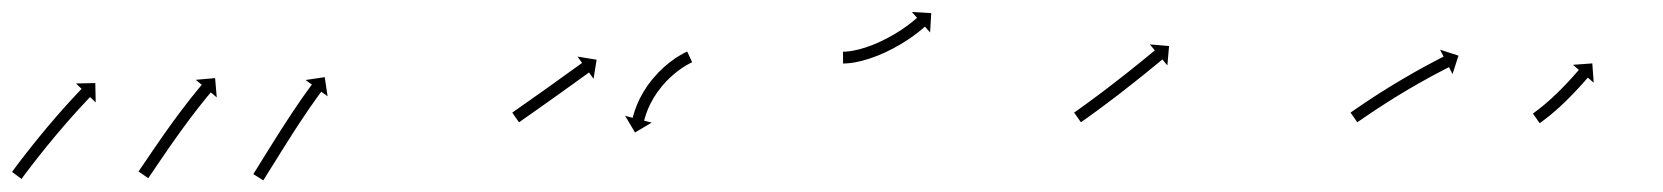

<svg xmlns="http://www.w3.org/2000/svg" viewBox="-55 -309 2815 325"><path d="M-33.5 -19.5C-33.9 -19 -34.3 -18.5 -34.6 -18L-18.5 -6.1C-18.2 -6.6 -17.8 -7.2 -17.4 -7.7C-16.2 -9.2 -15.1 -10.8 -14 -12.3L-14 -12.3L-14 -12.3C-12.2 -14.7 -10.4 -17.1 -8.6 -19.5L-8.6 -19.5L-8.6 -19.5C-6.3 -22.5 -3.9 -25.6 -1.6 -28.7L-1.6 -28.7L-1.6 -28.7C1.2 -32.3 4 -35.9 6.8 -39.5L6.8 -39.5L6.8 -39.5C9.9 -43.5 13.1 -47.5 16.3 -51.5L16.3 -51.5L16.3 -51.5C19.7 -55.7 23.1 -59.9 26.5 -64.2L26.5 -64.2L26.5 -64.1C30.1 -68.5 33.7 -72.8 37.3 -77.2L37.2 -77.1L37.2 -77.1C40.8 -81.4 44.5 -85.7 48.1 -90L48.1 -90L48.1 -90C51.7 -94.1 55.2 -98.3 58.8 -102.4L58.8 -102.4L58.8 -102.4C62.2 -106.2 65.5 -110 68.9 -113.8L68.9 -113.8L68.9 -113.8C72 -117.2 75.1 -120.6 78.1 -124L78.1 -124L78.1 -124C80.7 -126.9 83.4 -129.7 86 -132.5L86 -132.5L86 -132.5C88 -134.7 90.1 -136.9 92.1 -139.1L92.1 -139.1L92.1 -139.1C93.5 -140.5 94.8 -141.9 96.1 -143.3L96.1 -143.3L96.1 -143.3C96.6 -143.7 97.1 -144.2 97.5 -144.7L107 -135.6L106.3 -168.4L73.6 -167.7L83.1 -158.6C82.6 -158.1 82.1 -157.6 81.6 -157.1L81.6 -157.1L81.6 -157.1C80.3 -155.7 79 -154.2 77.6 -152.8L77.6 -152.8L77.6 -152.8C75.5 -150.6 73.4 -148.4 71.4 -146.2L71.4 -146.2L71.4 -146.2C68.7 -143.3 66 -140.4 63.4 -137.5L63.4 -137.5L63.4 -137.5C60.2 -134.1 57.1 -130.6 54 -127.2L54 -127.2L54 -127.2C50.6 -123.3 47.2 -119.4 43.8 -115.6L43.7 -115.5L43.7 -115.5C40.1 -111.4 36.5 -107.2 32.9 -103L32.9 -103L32.9 -103C29.2 -98.7 25.6 -94.3 21.9 -90L21.9 -90L21.9 -89.9C18.2 -85.6 14.6 -81.2 11 -76.8L11 -76.8L11 -76.8C7.5 -72.5 4.1 -68.2 0.7 -64L0.6 -63.9L0.6 -63.9C-2.6 -59.9 -5.8 -55.9 -8.9 -51.8L-8.9 -51.8L-9 -51.8C-11.8 -48.2 -14.6 -44.5 -17.4 -40.9L-17.4 -40.9L-17.5 -40.9C-19.8 -37.8 -22.2 -34.6 -24.6 -31.5L-24.6 -31.5L-24.6 -31.5C-26.4 -29.1 -28.2 -26.7 -30 -24.3L-30 -24.2L-30 -24.2C-31.2 -22.7 -32.3 -21.1 -33.5 -19.5ZM180.6 -20.3C180.2 -19.8 179.9 -19.3 179.5 -18.8L195.9 -7.4C196.3 -7.9 196.7 -8.4 197 -9L197 -9L197 -9C198.1 -10.5 199.1 -12 200.1 -13.5L200.1 -13.5L200.1 -13.5C201.8 -15.9 203.4 -18.2 205 -20.6C207.1 -23.7 209.2 -26.9 211.3 -30C213.9 -33.7 216.4 -37.4 218.9 -41.1L218.9 -41.1L218.9 -41.1C221.8 -45.3 224.6 -49.4 227.5 -53.6L227.5 -53.6L227.4 -53.6C230.5 -58 233.6 -62.5 236.7 -66.9L236.7 -66.9L236.7 -66.9C239.9 -71.5 243.2 -76 246.4 -80.6L246.4 -80.6L246.4 -80.6C249.7 -85.2 253 -89.7 256.3 -94.3L256.3 -94.3L256.3 -94.2C259.5 -98.6 262.8 -103 266 -107.4L266 -107.4L266 -107.4C269.1 -111.5 272.2 -115.6 275.3 -119.6L275.3 -119.6L275.3 -119.6C278.1 -123.2 281 -126.9 283.8 -130.5L283.8 -130.5L283.8 -130.5C286.2 -133.5 288.7 -136.6 291.1 -139.6L291.1 -139.6L291.1 -139.6C293 -141.9 294.9 -144.2 296.8 -146.6L296.8 -146.6L296.8 -146.5C298 -148 299.3 -149.5 300.5 -151L300.5 -151L300.5 -151C301 -151.6 301.4 -152.1 301.9 -152.6L311.9 -144.1L309.1 -176.8L276.4 -173.9L286.5 -165.5C286.1 -164.9 285.6 -164.4 285.2 -163.9L285.2 -163.9L285.2 -163.9C283.9 -162.3 282.7 -160.8 281.4 -159.3L281.4 -159.3L281.4 -159.3C279.4 -156.9 277.5 -154.6 275.6 -152.2L275.6 -152.2L275.6 -152.2C273.1 -149.1 270.6 -146 268.1 -142.9L268.1 -142.9L268.1 -142.9C265.2 -139.2 262.4 -135.5 259.5 -131.8L259.5 -131.8L259.5 -131.8C256.3 -127.7 253.2 -123.6 250.1 -119.4L250 -119.4L250 -119.4C246.7 -115 243.4 -110.5 240.2 -106.1L240.2 -106.1L240.1 -106.1C236.8 -101.5 233.5 -96.9 230.2 -92.3L230.1 -92.2L230.1 -92.2C226.9 -87.6 223.6 -83 220.3 -78.4L220.3 -78.4L220.3 -78.4C217.2 -73.9 214.1 -69.4 211 -64.9L211 -64.9L211 -64.9C208.1 -60.7 205.3 -56.6 202.4 -52.4L202.4 -52.4L202.4 -52.4C199.9 -48.7 197.3 -44.9 194.8 -41.2C192.7 -38.1 190.6 -35 188.5 -31.9C186.8 -29.5 185.2 -27.1 183.6 -24.8L183.6 -24.8L183.6 -24.8C182.6 -23.3 181.6 -21.8 180.6 -20.3L180.6 -20.3ZM374.8 -15.9C374.5 -15.4 374.1 -14.8 373.8 -14.3L390.7 -3.7C391.1 -4.2 391.4 -4.8 391.8 -5.3C392.8 -6.9 393.8 -8.5 394.7 -10.1C396.3 -12.5 397.8 -15 399.3 -17.5C401.3 -20.7 403.3 -23.9 405.3 -27.1C407.7 -30.9 410 -34.7 412.4 -38.4C415 -42.7 417.7 -47 420.3 -51.2L420.3 -51.2L420.3 -51.2C423.2 -55.7 426 -60.3 428.9 -64.8L428.9 -64.8L428.9 -64.8C431.9 -69.5 434.9 -74.2 437.9 -78.9L437.9 -78.9L437.8 -78.9C440.9 -83.6 443.9 -88.3 446.9 -93L446.9 -93L446.9 -93C449.9 -97.6 452.9 -102.1 455.9 -106.6L455.9 -106.6L455.9 -106.6C458.7 -110.9 461.6 -115.1 464.4 -119.3L464.4 -119.3L464.4 -119.3C467 -123.1 469.6 -126.9 472.2 -130.7L472.2 -130.6L472.2 -130.6C474.5 -133.8 476.7 -137 479 -140.2L479 -140.2L478.9 -140.1C480.7 -142.6 482.5 -145 484.2 -147.5L484.2 -147.5L484.2 -147.5C485.4 -149 486.5 -150.6 487.7 -152.2L487.7 -152.2L487.7 -152.2C488.1 -152.7 488.5 -153.3 488.9 -153.8L499.5 -146L494.7 -178.4L462.3 -173.6L472.9 -165.8C472.4 -165.2 472 -164.6 471.6 -164.1L471.6 -164.1L471.6 -164.1C470.4 -162.5 469.3 -160.9 468.1 -159.3L468.1 -159.3L468.1 -159.3C466.3 -156.8 464.5 -154.3 462.7 -151.8L462.7 -151.8L462.7 -151.8C460.4 -148.6 458.1 -145.3 455.8 -142.1L455.8 -142.1L455.8 -142.1C453.2 -138.3 450.5 -134.4 447.9 -130.6L447.9 -130.6L447.9 -130.6C445 -126.3 442.1 -122 439.2 -117.7L439.2 -117.7L439.2 -117.7C436.2 -113.1 433.2 -108.5 430.2 -103.9L430.2 -103.9L430.2 -103.9C427.1 -99.2 424 -94.5 421 -89.7L421 -89.7L421 -89.7C418 -85 415 -80.3 412 -75.5L412 -75.5L412 -75.5C409.1 -70.9 406.2 -66.4 403.4 -61.8L403.4 -61.8L403.4 -61.8C400.7 -57.5 398.1 -53.3 395.4 -49C393.1 -45.2 390.7 -41.4 388.3 -37.6C386.3 -34.4 384.4 -31.2 382.4 -28C380.8 -25.6 379.3 -23.1 377.8 -20.7C376.8 -19.1 375.8 -17.5 374.8 -15.9Z M813.4 -119.3C813 -119 812.5 -118.7 812.1 -118.4L823.5 -102C824 -102.3 824.4 -102.6 824.9 -102.9C826.1 -103.8 827.4 -104.7 828.7 -105.6C830.6 -107 832.6 -108.3 834.5 -109.7C837.1 -111.5 839.6 -113.2 842.1 -115C845.1 -117.1 848.1 -119.2 851.1 -121.3C854.5 -123.7 857.8 -126.1 861.1 -128.4C864.7 -130.9 868.3 -133.5 871.8 -136C875.5 -138.6 879.2 -141.2 882.9 -143.9C886.6 -146.5 890.2 -149.1 893.9 -151.7C897.5 -154.3 901 -156.8 904.6 -159.4C907.9 -161.8 911.2 -164.1 914.6 -166.5C917.5 -168.7 920.5 -170.8 923.5 -173C926 -174.8 928.5 -176.6 931.1 -178.4C933 -179.8 934.9 -181.2 936.9 -182.6C938.1 -183.5 939.4 -184.4 940.6 -185.3C941.1 -185.6 941.5 -186 942 -186.3L949.7 -175.6L954.9 -207.9L922.6 -213.2L930.3 -202.5C929.8 -202.2 929.4 -201.9 928.9 -201.5C927.7 -200.6 926.4 -199.7 925.2 -198.8C923.2 -197.4 921.3 -196 919.4 -194.6C916.8 -192.8 914.3 -191 911.8 -189.2C908.8 -187.1 905.9 -184.9 902.9 -182.8C899.6 -180.4 896.2 -178 892.9 -175.6C889.4 -173.1 885.8 -170.5 882.3 -168C878.6 -165.4 874.9 -162.8 871.3 -160.1C867.6 -157.5 863.9 -154.9 860.3 -152.3C856.7 -149.8 853.1 -147.3 849.6 -144.8C846.3 -142.4 842.9 -140 839.6 -137.7C836.6 -135.6 833.6 -133.5 830.6 -131.4C828.1 -129.6 825.6 -127.8 823.1 -126.1C821.1 -124.7 819.1 -123.3 817.2 -122C815.9 -121.1 814.7 -120.2 813.4 -119.3ZM1115.4 -203.1C1115.8 -203.3 1116.2 -203.5 1116.6 -203.7L1108.2 -221.8C1107.7 -221.6 1107.2 -221.4 1106.8 -221.1C1106.8 -221.1 1106.8 -221.1 1106.8 -221.1C1106.7 -221.1 1106.7 -221.1 1106.7 -221.1C1105.4 -220.5 1104.1 -219.8 1102.7 -219.1C1102.7 -219.1 1102.7 -219.1 1102.7 -219.1C1102.6 -219.1 1102.6 -219 1102.6 -219C1100.5 -217.9 1098.5 -216.8 1096.5 -215.6C1096.5 -215.6 1096.4 -215.6 1096.4 -215.6C1096.3 -215.6 1096.3 -215.5 1096.3 -215.5C1093.6 -213.9 1091 -212.3 1088.4 -210.6C1088.4 -210.6 1088.4 -210.5 1088.3 -210.5C1088.3 -210.5 1088.2 -210.5 1088.2 -210.5C1085.2 -208.4 1082.2 -206.2 1079.2 -203.9C1079.2 -203.9 1079.1 -203.9 1079.1 -203.9C1079.1 -203.8 1079 -203.8 1079 -203.8C1075.7 -201.2 1072.5 -198.5 1069.3 -195.8C1069.3 -195.8 1069.3 -195.7 1069.3 -195.7C1069.2 -195.7 1069.2 -195.6 1069.2 -195.6C1065.8 -192.6 1062.6 -189.5 1059.4 -186.3C1059.4 -186.3 1059.4 -186.2 1059.3 -186.2C1059.3 -186.2 1059.3 -186.1 1059.3 -186.1C1056.1 -182.7 1053 -179.3 1050 -175.7C1050 -175.7 1049.9 -175.7 1049.9 -175.6C1049.9 -175.6 1049.8 -175.5 1049.8 -175.5C1046.9 -172 1044.1 -168.3 1041.4 -164.5C1041.4 -164.5 1041.4 -164.5 1041.3 -164.4C1041.3 -164.4 1041.2 -164.3 1041.2 -164.3C1038.7 -160.7 1036.3 -156.9 1034 -153.1C1034 -153.1 1034 -153.1 1033.9 -153C1033.9 -153 1033.9 -152.9 1033.9 -152.9C1031.8 -149.3 1029.8 -145.7 1027.9 -142C1027.9 -142 1027.9 -142 1027.9 -141.9C1027.8 -141.8 1027.8 -141.8 1027.8 -141.8C1026.2 -138.5 1024.7 -135.1 1023.2 -131.7C1023.2 -131.7 1023.2 -131.7 1023.2 -131.6C1023.2 -131.6 1023.2 -131.5 1023.2 -131.5C1022 -128.6 1020.9 -125.7 1019.9 -122.8C1019.9 -122.8 1019.8 -122.8 1019.8 -122.7C1019.8 -122.7 1019.8 -122.6 1019.8 -122.6C1019 -120.4 1018.3 -118.1 1017.6 -115.8C1017.6 -115.8 1017.6 -115.8 1017.6 -115.8C1017.6 -115.7 1017.6 -115.7 1017.6 -115.7C1017.2 -114.2 1016.7 -112.7 1016.3 -111.3C1016.3 -111.3 1016.3 -111.2 1016.3 -111.2C1016.3 -111.2 1016.3 -111.2 1016.3 -111.2C1016.2 -110.7 1016.1 -110.2 1015.9 -109.6L1003.2 -112.9L1019.9 -84.7L1048.1 -101.5L1035.3 -104.7C1035.4 -105.2 1035.6 -105.7 1035.7 -106.2C1035.7 -106.2 1035.7 -106.2 1035.7 -106.2C1035.7 -106.1 1035.7 -106.1 1035.7 -106.1C1036 -107.5 1036.4 -108.8 1036.8 -110.2C1036.8 -110.2 1036.8 -110.1 1036.8 -110.1C1036.8 -110.1 1036.8 -110.1 1036.8 -110.1C1037.4 -112.1 1038.1 -114.2 1038.8 -116.3C1038.8 -116.3 1038.7 -116.2 1038.7 -116.2C1038.7 -116.2 1038.7 -116.1 1038.7 -116.1C1039.6 -118.8 1040.7 -121.4 1041.7 -124.1C1041.7 -124.1 1041.7 -124 1041.7 -124C1041.7 -123.9 1041.6 -123.9 1041.6 -123.9C1043 -127 1044.4 -130.1 1045.8 -133.1C1045.8 -133.1 1045.8 -133.1 1045.8 -133C1045.8 -133 1045.7 -132.9 1045.7 -132.9C1047.5 -136.3 1049.3 -139.6 1051.2 -142.9C1051.2 -142.9 1051.1 -142.9 1051.1 -142.8C1051.1 -142.8 1051 -142.7 1051 -142.7C1053.2 -146.2 1055.4 -149.6 1057.7 -153C1057.7 -153 1057.7 -153 1057.7 -152.9C1057.6 -152.9 1057.6 -152.8 1057.6 -152.8C1060.1 -156.3 1062.7 -159.7 1065.4 -163C1065.4 -163 1065.3 -162.9 1065.3 -162.9C1065.3 -162.8 1065.2 -162.8 1065.2 -162.8C1068 -166.1 1070.9 -169.3 1073.8 -172.4C1073.8 -172.4 1073.8 -172.3 1073.7 -172.3C1073.7 -172.2 1073.6 -172.2 1073.6 -172.2C1076.6 -175.2 1079.6 -178 1082.6 -180.8C1082.6 -180.8 1082.6 -180.8 1082.6 -180.8C1082.5 -180.7 1082.5 -180.7 1082.5 -180.7C1085.4 -183.2 1088.4 -185.7 1091.4 -188.1C1091.4 -188.1 1091.4 -188.1 1091.3 -188C1091.3 -188 1091.2 -188 1091.2 -188C1094 -190 1096.7 -192 1099.6 -194C1099.6 -194 1099.5 -193.9 1099.5 -193.9C1099.4 -193.9 1099.4 -193.9 1099.4 -193.9C1101.8 -195.4 1104.2 -196.9 1106.6 -198.4C1106.6 -198.4 1106.5 -198.4 1106.5 -198.3C1106.5 -198.3 1106.4 -198.3 1106.4 -198.3C1108.3 -199.3 1110.1 -200.4 1112 -201.4C1112 -201.4 1112 -201.4 1111.9 -201.3C1111.9 -201.3 1111.9 -201.3 1111.9 -201.3C1113.1 -201.9 1114.2 -202.5 1115.4 -203.1C1115.4 -203.1 1115.4 -203.1 1115.4 -203.1C1115.4 -203.1 1115.4 -203.1 1115.4 -203.1Z M1373.2 -221.5C1372.8 -221.5 1372.4 -221.5 1371.9 -221.5L1372.1 -201.5C1372.5 -201.5 1373 -201.5 1373.4 -201.5C1373.4 -201.5 1373.5 -201.5 1373.5 -201.5C1373.5 -201.5 1373.5 -201.5 1373.5 -201.5C1374.9 -201.5 1376.3 -201.6 1377.7 -201.7C1377.7 -201.7 1377.7 -201.7 1377.8 -201.7C1377.8 -201.7 1377.9 -201.7 1377.9 -201.7C1380.1 -201.8 1382.3 -202 1384.5 -202.3C1384.5 -202.3 1384.6 -202.3 1384.6 -202.3C1384.7 -202.3 1384.7 -202.3 1384.7 -202.3C1387.7 -202.7 1390.7 -203.2 1393.7 -203.7C1393.7 -203.7 1393.7 -203.7 1393.8 -203.7C1393.8 -203.7 1393.9 -203.8 1393.9 -203.8C1397.5 -204.5 1401.1 -205.3 1404.7 -206.2C1404.7 -206.2 1404.8 -206.2 1404.8 -206.2C1404.9 -206.2 1404.9 -206.3 1404.9 -206.3C1409 -207.4 1413.1 -208.6 1417.2 -209.9C1417.2 -209.9 1417.2 -209.9 1417.3 -209.9C1417.3 -209.9 1417.4 -210 1417.4 -210C1421.8 -211.5 1426.1 -213.1 1430.5 -214.8C1430.5 -214.8 1430.5 -214.8 1430.5 -214.8C1430.6 -214.8 1430.6 -214.8 1430.6 -214.8C1435.1 -216.7 1439.6 -218.6 1444 -220.6C1444 -220.6 1444.1 -220.7 1444.1 -220.7C1444.2 -220.7 1444.2 -220.7 1444.2 -220.7C1448.6 -222.8 1453 -225 1457.4 -227.3C1457.4 -227.3 1457.4 -227.3 1457.5 -227.3C1457.5 -227.4 1457.5 -227.4 1457.5 -227.4C1461.7 -229.7 1465.9 -232 1470 -234.4C1470 -234.4 1470 -234.4 1470.1 -234.5C1470.1 -234.5 1470.1 -234.5 1470.1 -234.5C1474 -236.8 1477.7 -239.2 1481.5 -241.6C1481.5 -241.6 1481.5 -241.6 1481.5 -241.7C1481.6 -241.7 1481.6 -241.7 1481.6 -241.7C1484.9 -243.9 1488.2 -246.2 1491.4 -248.5C1491.4 -248.5 1491.4 -248.5 1491.5 -248.5C1491.5 -248.6 1491.5 -248.6 1491.5 -248.6C1494.2 -250.6 1496.9 -252.6 1499.5 -254.6C1499.5 -254.6 1499.5 -254.6 1499.6 -254.7C1499.6 -254.7 1499.6 -254.7 1499.6 -254.7C1501.6 -256.3 1503.6 -257.9 1505.5 -259.5C1505.5 -259.5 1505.6 -259.5 1505.6 -259.5C1505.6 -259.6 1505.6 -259.6 1505.6 -259.6C1506.8 -260.6 1508.1 -261.7 1509.3 -262.7L1509.3 -262.8L1509.3 -262.8C1509.8 -263.2 1510.2 -263.5 1510.6 -263.9L1519.4 -254L1521.3 -286.8L1488.6 -288.7L1497.3 -278.8C1496.9 -278.5 1496.5 -278.1 1496.1 -277.8L1496.1 -277.8L1496.1 -277.8C1495 -276.8 1493.8 -275.8 1492.7 -274.8C1492.7 -274.8 1492.7 -274.8 1492.7 -274.9C1492.7 -274.9 1492.7 -274.9 1492.7 -274.9C1490.9 -273.3 1489 -271.8 1487.1 -270.3C1487.1 -270.3 1487.2 -270.4 1487.2 -270.4C1487.2 -270.4 1487.2 -270.4 1487.2 -270.4C1484.7 -268.5 1482.2 -266.6 1479.7 -264.7C1479.7 -264.7 1479.7 -264.7 1479.7 -264.7C1479.8 -264.8 1479.8 -264.8 1479.8 -264.8C1476.7 -262.6 1473.6 -260.4 1470.4 -258.3C1470.4 -258.3 1470.5 -258.3 1470.5 -258.3C1470.5 -258.4 1470.6 -258.4 1470.6 -258.4C1467 -256.1 1463.4 -253.8 1459.8 -251.6C1459.8 -251.6 1459.8 -251.6 1459.8 -251.6C1459.9 -251.7 1459.9 -251.7 1459.9 -251.7C1456 -249.4 1452 -247.1 1448 -245C1448 -245 1448 -245 1448.1 -245C1448.1 -245 1448.1 -245 1448.1 -245C1444 -242.9 1439.8 -240.8 1435.6 -238.8C1435.6 -238.8 1435.6 -238.8 1435.7 -238.8C1435.7 -238.8 1435.7 -238.8 1435.7 -238.8C1431.5 -236.9 1427.3 -235.1 1423 -233.3C1423 -233.3 1423.1 -233.3 1423.1 -233.4C1423.2 -233.4 1423.2 -233.4 1423.2 -233.4C1419.1 -231.8 1415 -230.3 1410.9 -228.9C1410.9 -228.9 1410.9 -228.9 1411 -228.9C1411 -228.9 1411.1 -228.9 1411.1 -228.9C1407.3 -227.7 1403.5 -226.6 1399.7 -225.6C1399.7 -225.6 1399.7 -225.6 1399.8 -225.6C1399.8 -225.6 1399.9 -225.6 1399.9 -225.6C1396.6 -224.8 1393.3 -224 1389.9 -223.4C1389.9 -223.4 1390 -223.4 1390.1 -223.4C1390.1 -223.4 1390.2 -223.4 1390.2 -223.4C1387.5 -222.9 1384.8 -222.5 1382.1 -222.1C1382.1 -222.1 1382.2 -222.2 1382.2 -222.2C1382.3 -222.2 1382.3 -222.2 1382.3 -222.2C1380.4 -222 1378.4 -221.8 1376.5 -221.6C1376.5 -221.6 1376.5 -221.6 1376.6 -221.6C1376.6 -221.6 1376.7 -221.6 1376.7 -221.6C1375.5 -221.6 1374.3 -221.5 1373.1 -221.5C1373.1 -221.5 1373.1 -221.5 1373.2 -221.5C1373.2 -221.5 1373.2 -221.5 1373.2 -221.5Z M1764.7 -119.6C1764.2 -119.2 1763.7 -118.8 1763.2 -118.5L1774.6 -102.1C1775.1 -102.4 1775.6 -102.8 1776.2 -103.1L1776.2 -103.1L1776.2 -103.2C1777.7 -104.2 1779.2 -105.2 1780.6 -106.3L1780.6 -106.3L1780.7 -106.3C1783 -107.9 1785.3 -109.6 1787.6 -111.2L1787.6 -111.2L1787.6 -111.2C1790.6 -113.4 1793.6 -115.5 1796.6 -117.7L1796.6 -117.7L1796.6 -117.7C1800.1 -120.3 1803.7 -122.9 1807.2 -125.5L1807.2 -125.5L1807.2 -125.5C1811.1 -128.4 1815.1 -131.4 1819 -134.3L1819 -134.3L1819 -134.3C1823.2 -137.5 1827.4 -140.6 1831.6 -143.8L1831.6 -143.8L1831.6 -143.8C1835.9 -147.1 1840.2 -150.4 1844.5 -153.7L1844.5 -153.7L1844.5 -153.7C1848.8 -157.1 1853.1 -160.4 1857.3 -163.8L1857.3 -163.8L1857.4 -163.8C1861.5 -167 1865.6 -170.3 1869.7 -173.5L1869.7 -173.5L1869.7 -173.6C1873.6 -176.6 1877.4 -179.7 1881.3 -182.8L1881.3 -182.8L1881.3 -182.8C1884.7 -185.5 1888.1 -188.3 1891.5 -191.1L1891.5 -191.1L1891.5 -191.1C1894.4 -193.4 1897.3 -195.8 1900.2 -198.2L1900.2 -198.2L1900.2 -198.2C1902.4 -200 1904.6 -201.8 1906.8 -203.6L1906.8 -203.6L1906.8 -203.6C1908.2 -204.8 1909.6 -206 1911.1 -207.2C1911.6 -207.6 1912.1 -208 1912.6 -208.4L1921 -198.3L1923.9 -231L1891.3 -233.9L1899.7 -223.8C1899.2 -223.4 1898.7 -222.9 1898.3 -222.5C1896.8 -221.4 1895.4 -220.2 1894 -219L1894 -219L1894 -219C1891.9 -217.2 1889.7 -215.4 1887.5 -213.6L1887.5 -213.6L1887.5 -213.6C1884.6 -211.3 1881.8 -208.9 1878.9 -206.6L1878.9 -206.6L1878.9 -206.6C1875.5 -203.8 1872.1 -201.1 1868.7 -198.3L1868.7 -198.3L1868.7 -198.4C1864.9 -195.3 1861.1 -192.2 1857.3 -189.2L1857.3 -189.2L1857.3 -189.2C1853.2 -186 1849.1 -182.7 1845 -179.5L1845 -179.5L1845 -179.5C1840.8 -176.2 1836.5 -172.9 1832.2 -169.6L1832.3 -169.6L1832.3 -169.6C1828 -166.3 1823.7 -163 1819.4 -159.7L1819.4 -159.7L1819.4 -159.7C1815.3 -156.6 1811.1 -153.4 1807 -150.3L1807 -150.3L1807 -150.3C1803.1 -147.4 1799.2 -144.5 1795.3 -141.6L1795.3 -141.6L1795.3 -141.6C1791.8 -139 1788.3 -136.4 1784.8 -133.9L1784.8 -133.9L1784.8 -133.9C1781.9 -131.7 1778.9 -129.6 1775.9 -127.5L1775.9 -127.5L1775.9 -127.5C1773.7 -125.9 1771.4 -124.2 1769.1 -122.6L1769.1 -122.6L1769.1 -122.6C1767.7 -121.6 1766.2 -120.6 1764.7 -119.5L1764.7 -119.5Z M2232.8 -119.6C2232.2 -119.2 2231.7 -118.8 2231.1 -118.4L2242.5 -102C2243.1 -102.4 2243.7 -102.8 2244.2 -103.2C2245.8 -104.3 2247.4 -105.4 2248.9 -106.4L2248.9 -106.4L2248.9 -106.4C2251.4 -108.1 2253.8 -109.8 2256.3 -111.5L2256.3 -111.5L2256.3 -111.5C2259.5 -113.6 2262.7 -115.8 2265.9 -118L2265.9 -118L2265.8 -117.9C2269.6 -120.5 2273.5 -123 2277.3 -125.5L2277.3 -125.5L2277.3 -125.5C2281.5 -128.3 2285.8 -131.1 2290.1 -133.8L2290.1 -133.8L2290.1 -133.8C2294.7 -136.8 2299.3 -139.7 2304 -142.6L2304 -142.6L2303.9 -142.6C2308.7 -145.5 2313.6 -148.5 2318.4 -151.4L2318.4 -151.4L2318.4 -151.4C2323.2 -154.3 2328.1 -157.2 2332.9 -160.1L2332.9 -160.1L2332.9 -160C2337.6 -162.8 2342.4 -165.5 2347.2 -168.3L2347.1 -168.2L2347.1 -168.2C2351.6 -170.8 2356.1 -173.3 2360.6 -175.7L2360.5 -175.7L2360.5 -175.7C2364.6 -177.9 2368.6 -180.1 2372.6 -182.3L2372.6 -182.3L2372.6 -182.3C2376 -184.1 2379.4 -185.9 2382.9 -187.7L2382.9 -187.7L2382.9 -187.7C2385.5 -189.1 2388.1 -190.5 2390.8 -191.8L2390.8 -191.8L2390.8 -191.8C2392.5 -192.7 2394.2 -193.6 2395.9 -194.4C2396.5 -194.7 2397.1 -195.1 2397.7 -195.4L2403.7 -183.6L2413.8 -214.8L2382.6 -224.9L2388.6 -213.2C2388 -212.9 2387.4 -212.6 2386.8 -212.2C2385.1 -211.4 2383.3 -210.5 2381.6 -209.6L2381.6 -209.6L2381.6 -209.6C2378.9 -208.2 2376.3 -206.8 2373.6 -205.4L2373.6 -205.4L2373.6 -205.4C2370.1 -203.6 2366.6 -201.8 2363.2 -199.9L2363.2 -199.9L2363.2 -199.9C2359.1 -197.7 2355 -195.5 2350.9 -193.3L2350.9 -193.3L2350.9 -193.2C2346.3 -190.7 2341.8 -188.2 2337.3 -185.7L2337.3 -185.6L2337.3 -185.6C2332.4 -182.9 2327.6 -180.1 2322.9 -177.3L2322.8 -177.3L2322.8 -177.3C2317.9 -174.4 2313 -171.5 2308.1 -168.5L2308 -168.5L2308 -168.5C2303.1 -165.6 2298.3 -162.6 2293.4 -159.6L2293.4 -159.6L2293.4 -159.5C2288.7 -156.6 2284 -153.7 2279.3 -150.7L2279.3 -150.7L2279.3 -150.7C2275 -147.9 2270.6 -145.1 2266.3 -142.3L2266.3 -142.2L2266.3 -142.2C2262.4 -139.7 2258.6 -137.1 2254.7 -134.6L2254.7 -134.6L2254.7 -134.6C2251.5 -132.4 2248.2 -130.2 2245 -128L2245 -128L2245 -128C2242.5 -126.3 2240 -124.6 2237.6 -122.9L2237.6 -122.9L2237.6 -122.9C2236 -121.8 2234.4 -120.7 2232.8 -119.6Z M2540.7 -117.5C2540.4 -117.3 2540.1 -117 2539.7 -116.8L2551.3 -100.5C2551.7 -100.8 2552 -101 2552.3 -101.2L2552.3 -101.2L2552.3 -101.2C2553.3 -101.9 2554.2 -102.6 2555.1 -103.2L2555.1 -103.3L2555.1 -103.3C2556.6 -104.3 2558 -105.4 2559.4 -106.5C2559.4 -106.5 2559.4 -106.5 2559.4 -106.5C2559.4 -106.5 2559.4 -106.5 2559.4 -106.5C2561.3 -107.9 2563.1 -109.3 2564.9 -110.8C2564.9 -110.8 2564.9 -110.8 2564.9 -110.8C2565 -110.8 2565 -110.8 2565 -110.8C2567.1 -112.5 2569.3 -114.3 2571.4 -116C2571.4 -116 2571.4 -116 2571.4 -116C2571.4 -116.1 2571.4 -116.1 2571.4 -116.1C2573.8 -118.1 2576.2 -120.1 2578.5 -122.1C2578.5 -122.1 2578.5 -122.1 2578.5 -122.1C2578.5 -122.2 2578.6 -122.2 2578.6 -122.2C2581 -124.4 2583.5 -126.6 2586 -128.8C2586 -128.8 2586 -128.9 2586 -128.9C2586 -128.9 2586 -128.9 2586 -128.9C2588.6 -131.3 2591.1 -133.6 2593.6 -136C2593.6 -136 2593.6 -136 2593.6 -136.1C2593.6 -136.1 2593.7 -136.1 2593.7 -136.1C2596.2 -138.5 2598.6 -141 2601.1 -143.4C2601.1 -143.4 2601.1 -143.4 2601.1 -143.4C2601.1 -143.5 2601.2 -143.5 2601.2 -143.5C2603.5 -145.9 2605.9 -148.3 2608.3 -150.8C2608.3 -150.8 2608.3 -150.8 2608.3 -150.8C2608.3 -150.8 2608.3 -150.8 2608.3 -150.8C2610.5 -153.1 2612.7 -155.4 2614.9 -157.8L2614.9 -157.8L2614.9 -157.8C2616.9 -159.9 2618.8 -162 2620.8 -164.1L2620.8 -164.2L2620.8 -164.2C2622.4 -166 2624.1 -167.8 2625.7 -169.6L2625.7 -169.6L2625.7 -169.6C2626.9 -171 2628.2 -172.5 2629.4 -173.9L2629.4 -173.9L2629.5 -173.9C2630.3 -174.8 2631.1 -175.7 2631.9 -176.6C2632.1 -177 2632.4 -177.3 2632.7 -177.6L2642.7 -169L2640.3 -201.7L2607.6 -199.3L2617.6 -190.7C2617.3 -190.4 2617 -190.1 2616.8 -189.8C2616 -188.9 2615.2 -188 2614.4 -187.1L2614.4 -187.1L2614.4 -187.1C2613.2 -185.7 2612 -184.3 2610.7 -182.9L2610.7 -182.9L2610.7 -182.9C2609.2 -181.1 2607.6 -179.4 2606 -177.6L2606 -177.6L2606 -177.6C2604.1 -175.5 2602.2 -173.4 2600.3 -171.4L2600.3 -171.4L2600.3 -171.4C2598.2 -169.1 2596 -166.9 2593.9 -164.6C2593.9 -164.6 2593.9 -164.6 2593.9 -164.6C2593.9 -164.6 2593.9 -164.6 2593.9 -164.6C2591.6 -162.3 2589.3 -159.9 2586.9 -157.5C2586.9 -157.5 2587 -157.5 2587 -157.6C2587 -157.6 2587 -157.6 2587 -157.6C2584.6 -155.2 2582.2 -152.8 2579.7 -150.4C2579.7 -150.4 2579.7 -150.4 2579.8 -150.5C2579.8 -150.5 2579.8 -150.5 2579.8 -150.5C2577.4 -148.2 2574.9 -145.9 2572.4 -143.6C2572.4 -143.6 2572.5 -143.6 2572.5 -143.6C2572.5 -143.6 2572.5 -143.6 2572.5 -143.6C2570.1 -141.4 2567.7 -139.3 2565.3 -137.1C2565.3 -137.1 2565.3 -137.2 2565.3 -137.2C2565.3 -137.2 2565.4 -137.2 2565.4 -137.2C2563.1 -135.2 2560.8 -133.3 2558.6 -131.4C2558.6 -131.4 2558.6 -131.4 2558.6 -131.4C2558.6 -131.4 2558.6 -131.4 2558.6 -131.4C2556.6 -129.7 2554.5 -128.1 2552.5 -126.4C2552.5 -126.4 2552.5 -126.4 2552.5 -126.4C2552.5 -126.4 2552.5 -126.5 2552.5 -126.5C2550.8 -125.1 2549 -123.7 2547.3 -122.4C2547.3 -122.4 2547.3 -122.4 2547.3 -122.4C2547.3 -122.4 2547.3 -122.4 2547.3 -122.4C2546 -121.4 2544.6 -120.4 2543.3 -119.4L2543.3 -119.4L2543.3 -119.4C2542.4 -118.8 2541.5 -118.1 2540.7 -117.5L2540.7 -117.5Z"/></svg>

Font: FRB American Cursive Just Arrows Ultra
Style: Bold Italic
Weight: 1000
Italic angle: -25°
Version: Version 2.0;Modular Font Editor K font №1